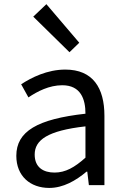

<svg xmlns="http://www.w3.org/2000/svg" viewBox="-20 -892 603 925"><path d="M217.2 13.4C284.5 13.4 345.4 -21.7 396.7 -64.9H400.5L408.2 0H483.1V-334C483.1 -468.7 427.5 -556.8 294.5 -556.8C207.4 -556.8 131.2 -518.2 81.9 -486L117 -422.7C160 -451.7 216.8 -481.3 280 -481.3C369.2 -481.3 391.9 -414 391.7 -344.2C160.5 -318.4 58.6 -259.5 58.6 -141.3C58.6 -43.3 126.2 13.4 217.2 13.4ZM242.8 -60.6C189.4 -60.6 147.1 -85.1 147.1 -147.4C147.1 -217.3 208.7 -262.5 391.7 -283.2V-132.4C339.4 -85.5 295.3 -60.6 242.8 -60.6ZM314.8 -640.4 361.9 -686.1 203.5 -871.9 140.2 -811.8Z"/></svg>

Font: Source Han Sans JP VF
Style: Regular
Weight: 250
Designer: Ryoko NISHIZUKA 西塚涼子 (kana, bopomofo & ideographs); Paul D. Hunt (Latin, Greek & Cyrillic); Sandoll Communications 산돌커뮤니
Foundry: Adobe
Version: Version 2.004;hotconv 1.0.118;makeotfexe 2.5.65603